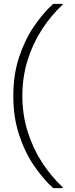

<svg xmlns="http://www.w3.org/2000/svg" viewBox="-20 -831 388 996"><path d="M256 145Q203 97 155.5 27Q108 -43 78.5 -133.5Q49 -224 49 -333Q49 -443 78.5 -533Q108 -623 155.5 -693Q203 -763 256 -811H305V-807Q244 -750 196.5 -676.5Q149 -603 122.5 -516.5Q96 -430 96 -333Q96 -237 123 -150Q150 -63 197 10Q244 83 305 140V145Z"/></svg>

Font: DM Sans 10pt ExtraLight
Style: Regular
Weight: 250
Version: Version 4.004;gftools[0.9.30]